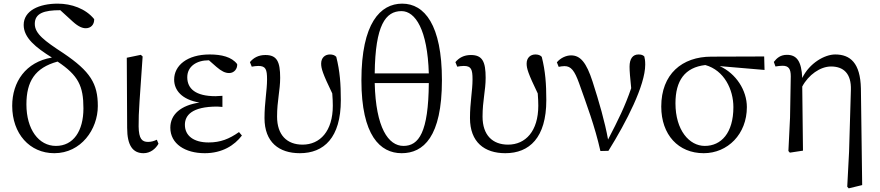

<svg xmlns="http://www.w3.org/2000/svg" viewBox="-20 -827 4833 1054"><path d="M287 -26C193 -26 125 -116 125 -254C125 -380 172 -455 296 -489C410 -413 438 -355 438 -232C438 -108 383 -26 287 -26ZM380 -708C412 -679 434 -672 451 -672C478 -672 498 -691 497 -722C450 -780 372 -807 297 -807C195 -807 110 -769 110 -690C110 -619 177 -566 265 -511C121 -487 47 -377 47 -246C47 -93 143 14 278 14C425 14 517 -117 517 -245C517 -368 476 -435 328 -535C224 -603 171 -642 171 -696C171 -754 221 -771 311 -771Z M768 14C806 14 835 -11 850 -38L841 -60C826 -53 811 -48 793 -48C760 -48 742 -64 741 -133C740 -211 748 -293 763 -517L753 -526L676 -510L678 -125C678 -27 710 14 768 14Z M1292 -102C1238 -64 1190 -45 1125 -45C1043 -45 995 -82 995 -142C995 -193 1032 -242 1173 -242C1179 -242 1189 -241 1201 -240V-301C1190 -300 1172 -299 1163 -299C1054 -299 1008 -340 1008 -403C1008 -463 1060 -496 1125 -496H1127L1168 -460C1196 -436 1216 -426 1238 -426C1266 -426 1284 -450 1282 -475C1252 -515 1195 -528 1131 -528C1007 -528 936 -467 936 -390C936 -332 978 -280 1075 -264C973 -249 915 -199 915 -126C915 -37 997 14 1104 14C1200 14 1267 -29 1308 -83Z M1362 -461C1373 -463 1386 -465 1398 -465C1439 -465 1446 -446 1446 -391C1446 -330 1432 -264 1432 -179C1432 -46 1512 14 1626 14C1758 14 1851 -71 1851 -277C1851 -366 1846 -436 1826 -515C1818 -524 1806 -528 1791 -528C1764 -528 1743 -510 1743 -478C1743 -451 1751 -424 1804 -314C1806 -288 1807 -267 1807 -247C1807 -107 1737 -33 1641 -33C1556 -33 1501 -85 1501 -187C1501 -275 1518 -330 1518 -400C1518 -489 1500 -525 1437 -525C1399 -525 1372 -510 1352 -486Z M2334 -371C2332 -100 2279 -26 2195 -26C2112 -26 2043 -125 2037 -371ZM2037 -424C2040 -690 2097 -766 2184 -766C2260 -766 2327 -664 2334 -424ZM2188 -807C2068 -807 1964 -700 1964 -386C1964 -83 2067 14 2185 14C2304 14 2406 -75 2406 -387C2406 -691 2310 -807 2188 -807Z M2490 -461C2501 -463 2514 -465 2526 -465C2567 -465 2574 -446 2574 -391C2574 -330 2560 -264 2560 -179C2560 -46 2640 14 2754 14C2886 14 2979 -71 2979 -277C2979 -366 2974 -436 2954 -515C2946 -524 2934 -528 2919 -528C2892 -528 2871 -510 2871 -478C2871 -451 2879 -424 2932 -314C2934 -288 2935 -267 2935 -247C2935 -107 2865 -33 2769 -33C2684 -33 2629 -85 2629 -187C2629 -275 2646 -330 2646 -400C2646 -489 2628 -525 2565 -525C2527 -525 2500 -510 2480 -486Z M3047 -460C3057 -462 3067 -464 3079 -464C3115 -464 3134 -439 3159 -370C3201 -251 3245 -136 3276 2L3320 1C3419 -158 3522 -359 3522 -472C3522 -494 3520 -505 3517 -517C3510 -524 3502 -528 3485 -528C3454 -528 3436 -505 3436 -461C3436 -436 3439 -402 3445 -343C3411 -243 3374 -169 3318 -61C3300 -160 3269 -267 3233 -379C3199 -484 3166 -523 3115 -523C3088 -523 3057 -509 3037 -485Z M3849 -26C3764 -26 3688 -112 3688 -260C3688 -384 3739 -457 3852 -470C3956 -441 4006 -335 4006 -239C4006 -97 3939 -26 3849 -26ZM4177 -443 4175 -517 3885 -516C3724 -516 3610 -420 3610 -242C3610 -87 3704 14 3843 14C3975 14 4080 -91 4080 -239C4080 -331 4021 -423 3931 -464Z M4706 -341C4703 -482 4647 -528 4565 -528C4507 -528 4424 -481 4384 -399C4380 -492 4353 -526 4300 -526C4265 -526 4245 -509 4228 -487L4237 -462C4250 -464 4263 -466 4276 -466C4310 -466 4321 -448 4321 -408L4317 -182L4308 2L4316 11L4388 0L4384 -352C4418 -416 4483 -462 4542 -462C4610 -462 4654 -424 4651 -333L4641 7L4631 198L4639 207L4713 189Z"/></svg>

Font: Noto Serif CJK JP
Style: Regular
Weight: 400
Designer: Ryoko NISHIZUKA 西塚涼子 (kana & ideographs); Frank Grießhammer (Latin, Greek & Cyrillic); Wenlong ZHANG 张文龙 (bopomofo); San
Foundry: Adobe Systems Incorporated
Version: Version 1.000;PS 1;hotconv 16.6.53;makeotf.lib2.5.65590